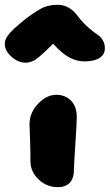

<svg xmlns="http://www.w3.org/2000/svg" viewBox="-62 -770 457 800"><path d="M44.9 -508.8Q13.2 -508.8 -14.4 -533.9Q-42 -559.1 -42 -585.9Q-42 -595.7 -39.8 -602.8Q-37.6 -609.9 -29.1 -622.1Q-20.5 -634.3 -2 -651.6Q16.6 -668.9 47.9 -693.8Q93.3 -727.5 118.4 -738.8Q143.6 -750 179.2 -750Q228 -750 264.2 -700.2Q283.2 -675.3 305.9 -655.5Q328.6 -635.7 342.3 -627Q356 -618.2 365.5 -603.5Q375 -588.9 375 -568.8Q375 -543 352.8 -528.6Q330.6 -514.2 290 -514.2Q257.8 -514.2 227.1 -530.5Q196.3 -546.9 159.2 -587.9Q107.4 -535.6 86.7 -522.2Q65.9 -508.8 44.9 -508.8ZM179.2 9.8Q132.3 9.8 98.6 -22.5Q64.9 -54.7 64.9 -98.1Q64.9 -146.5 63 -191.7Q61 -236.8 61 -252.9Q61 -299.8 96.4 -337.4Q131.8 -375 172.9 -375Q209 -375 233.2 -351.3Q257.3 -327.6 257.8 -284.2Q258.3 -263.2 252.2 -172.6Q246.1 -82 246.1 -62Q246.1 -27.8 229 -9Q211.9 9.8 179.2 9.8Z"/></svg>

Font: Shantell Sans Irregular
Style: Regular
Weight: 800
Designer: Stephen Nixon, Anya Danilova, Shantell Martin
Foundry: Arrow Type
Version: Version 1.006;[9816181b4]